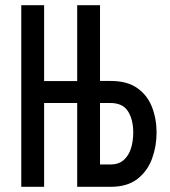

<svg xmlns="http://www.w3.org/2000/svg" viewBox="-20 -720 656 740"><path d="M62 0V-700H150V-407.5H277.5V-700H365.5V-408H406.5Q470.5 -408 509.5 -380.2Q548.5 -352.5 566 -307Q583.5 -261.5 583.5 -209Q583.5 -156.5 566 -108.5Q548.5 -60.5 509.5 -30.2Q470.5 0 406.5 0H277.5V-323H150V0ZM365.5 -86H405.5Q437 -86 456.5 -103Q476 -120 484.8 -148Q493.5 -176 493.5 -209Q493.5 -259.5 473.2 -291.2Q453 -323 405.5 -323H365.5Z"/></svg>

Font: Overpass Mono Medium
Style: Regular
Weight: 500
Monospace: yes
Designer: Delve Withrington, Dave Bailey
Foundry: Delve Fonts LLC
Version: Version 4.000